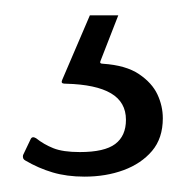

<svg xmlns="http://www.w3.org/2000/svg" viewBox="-20 -25 242 250"><path d="M192 129Q192 155 178 171.5Q164 188 141 196.5Q118 205 90 205Q67 205 48.5 199.5Q30 194 13 184Q9 182 10 177L20 156Q22 152 27 155Q37 163 49.5 168Q62 173 84 173Q116 173 130 162.5Q144 152 144 131Q144 108 124.5 96.5Q105 85 66 84Q61 84 60.5 82.5Q60 81 61 79L97 -5H134L111 54Q109 58 114 58Q144 60 161 71.5Q178 83 185 98Q192 113 192 129Z"/></svg>

Font: Libre Franklin ExtraLight
Style: Regular
Weight: 250
Designer: Pablo Impallari, Rodrigo Fuenzalida, Nhung Nguyen
Foundry: Impallari Type
Version: Version 3.000